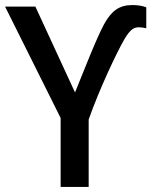

<svg xmlns="http://www.w3.org/2000/svg" viewBox="-20 -740 603 760"><path d="M277 -374 120 -714H0L220 -273V0H331V-267C373 -387 443 -534 472 -584C496 -625 511 -632 530 -632C540 -632 552 -630 559 -628V-711C544 -717 525 -720 504 -720C451 -720 421 -696 393 -646C361 -587 316 -470 277 -374Z"/></svg>

Font: Noto Sans Thai Medium
Style: Regular
Weight: 500
Designer: Monotype Design Team
Foundry: Monotype Imaging Inc.
Version: Version 1.901